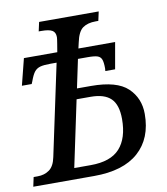

<svg xmlns="http://www.w3.org/2000/svg" viewBox="-93 -782 739 850"><g transform="rotate(-10 276.5 -357.0)"><path d="M-3 -42H15Q46 -42 68 -58Q90 -74 98 -114L185 -523H158Q127 -523 111 -518.5Q95 -514 85 -501.5Q75 -489 65 -461L60 -449H16L46 -568H196L202 -604Q206 -628 206 -634Q206 -656 191.5 -664.5Q177 -673 143 -673H131L140 -714H408L399 -673H387Q351 -673 329 -657.5Q307 -642 297 -594L291 -568H456L435 -449H391L392 -461Q392 -488 387 -501Q382 -514 368.5 -518.5Q355 -523 325 -523H281L254 -395H317Q433 -395 481.5 -349Q530 -303 530 -232Q530 -122 461.5 -61Q393 0 262 0H-12ZM255 -50Q345 -50 386 -95.5Q427 -141 427 -227Q427 -291 398 -319.5Q369 -348 307 -348H244L181 -50Z"/></g></svg>

Font: Noto Serif Narrow
Style: Italic
Weight: 400
Width: 4
Italic angle: -12°
Designer: Monotype Design Team
Foundry: Monotype Imaging Inc.
Version: Version 1.001